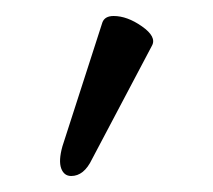

<svg xmlns="http://www.w3.org/2000/svg" viewBox="-20 -714 266 240"><path d="M69 -494Q60 -494 56.5 -503.5Q53 -513 58 -531L108 -686Q111 -694 122 -694Q139 -694 157.5 -681Q176 -668 170 -657L95 -515Q85 -494 69 -494Z"/></svg>

Font: Junicode Cond Medium
Style: Regular
Weight: 500
Width: 3
Designer: Peter S. Baker
Version: Version 2.201